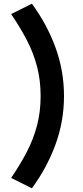

<svg xmlns="http://www.w3.org/2000/svg" viewBox="-20 -851 445 1035"><path d="M152 164 40 108Q88 38 124 -31Q160 -100 179.5 -174Q199 -248 199 -333Q199 -419 179.5 -493Q160 -567 124 -636Q88 -705 40 -775L152 -831Q234 -719 279.5 -594Q325 -469 325 -333Q325 -198 279.5 -73Q234 52 152 164Z"/></svg>

Font: Zen Kaku Gothic New Black
Style: Regular
Weight: 900
Designer: Yoshimichi Ohira
Foundry: Positype
Version: Version 1.001